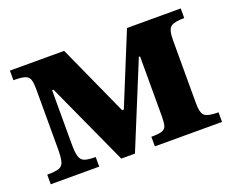

<svg xmlns="http://www.w3.org/2000/svg" viewBox="-84 -612 917 752"><g transform="rotate(-20 374.5 -236.5)"><path d="M214 0H12V-40Q44 -40 60 -45Q76 -50 81 -67Q86 -84 86 -120V-369Q86 -397 81 -410.5Q76 -424 60.5 -428.5Q45 -433 14 -433V-473H240L374 -177H381L502 -473H726V-433Q684 -433 669.5 -421.5Q655 -410 655 -368V-102Q655 -65 667.5 -52.5Q680 -40 726 -40V0H446V-40Q478 -40 491.5 -45Q505 -50 508.5 -63.5Q512 -77 512 -102V-351H507L363 0H306L149 -344H143V-120Q143 -84 148.5 -67Q154 -50 169.5 -45Q185 -40 214 -40Z"/></g></svg>

Font: STIX Two Text
Style: Bold
Weight: 700
Designer: Ross Mills, John Hudson & Paul Hanslow, Tiro Typeworks Ltd; with prior portions MicroPress Inc., and Coen Hoffman.
Foundry: Tiro Typeworks Ltd
Version: Version 2.13 b171